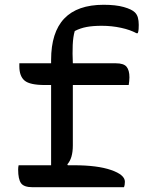

<svg xmlns="http://www.w3.org/2000/svg" viewBox="-20 -784 640 804"><path d="M58 -92H194V-428H168Q105 -428 83 -446.5Q61 -465 61 -506V-519H194V-533Q194 -764 414 -764Q465 -764 498.5 -754.5Q532 -745 545 -732Q554 -723 557.5 -710Q561 -697 561 -680Q561 -672 560.5 -662.5Q560 -653 557 -645H551Q526 -659 487 -667.5Q448 -676 406 -676Q369 -676 342.5 -671Q316 -666 293 -654Q286 -630 284.5 -595.5Q283 -561 285 -519H465Q498 -519 510 -504.5Q522 -490 522 -460Q522 -452 521 -443.5Q520 -435 519 -428H285V-175Q285 -121 262 -96L264 -92H289Q388 -92 445.5 -72Q503 -52 503 -23Q503 -9 499 0H117Q80 0 68 -17Q56 -34 56 -74Q56 -79 56.5 -83.5Q57 -88 58 -92Z"/></svg>

Font: Recursive Mn Csl St
Style: Regular
Weight: 400
Monospace: yes
Version: Version 1.079;hotconv 1.0.112;makeotfexe 2.5.65598; ttfautoh